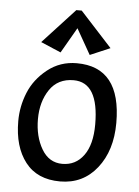

<svg xmlns="http://www.w3.org/2000/svg" viewBox="-51 -733 565 781"><g transform="rotate(5 231.0 -343.0)"><path d="M250 -478Q431 -478 431 -250Q431 -137 374 -65Q317 7 223.5 7Q130 7 81.5 -55.5Q33 -118 33 -223Q33 -283 56 -339.5Q79 -396 130.5 -437Q182 -478 250 -478ZM346 -236Q346 -408 243 -408Q179 -408 145.5 -358.5Q112 -309 112 -238Q112 -167 142 -116Q172 -65 226.5 -65Q281 -65 313.5 -109.5Q346 -154 346 -236ZM299 -516 240 -620 180 -516 98 -551 229 -693H251L381 -551Z"/></g></svg>

Font: Fresca
Style: Regular
Weight: 400
Designer: Iván Moreno
Foundry: Fontstage
Version: Version 1.001